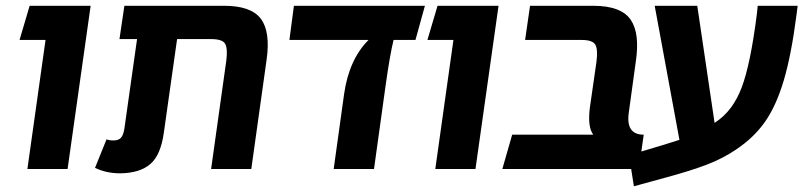

<svg xmlns="http://www.w3.org/2000/svg" viewBox="-20 -587 2792 667"><path d="M75.2 0 138.2 -448.2H47.9L83 -566.9H294.9L214.8 0Z M758.3 -566.9Q852.1 -566.9 886 -522Q919.9 -477.1 906.2 -379.9L853 0H713.4L766.1 -376Q771.5 -418.9 762 -435.1Q752.4 -451.2 713.4 -451.2H595.2L549.3 -127Q538.6 -48.3 502.2 -17.1Q465.8 14.2 397.9 15.1Q349.1 15.1 310.1 -3.9L350.1 -103Q359.4 -99.1 375 -99.1Q391.6 -99.1 400.1 -108.4Q408.7 -117.7 412.1 -140.1L456.1 -451.2H395L412.1 -566.9Z M1456.1 -566.9 1423.3 -448.2H1347.2Q1334.5 -396 1320.3 -294.9L1279.3 0H1139.2L1175.3 -259.8Q1192.4 -380.4 1260.3 -448.2H985.4L1001 -566.9Z M1492.2 0 1555.2 -448.2H1464.8L1500 -566.9H1711.9L1631.8 0Z M2164.1 -193.8Q2154.3 -119.1 2216.3 -119.1L2199.2 0H1725.1L1759.3 -119.1H2041Q2020.5 -146.5 2029.3 -213.9L2052.2 -373Q2057.6 -416 2047.9 -432.1Q2038.1 -448.2 2001 -448.2H1804.2L1821.3 -566.9H2041Q2090.3 -566.9 2122.8 -554.4Q2155.3 -542 2171.4 -517.8Q2187.5 -493.7 2191.7 -457.8Q2195.8 -421.9 2189 -375Z M2612.3 -566.9H2751L2747.1 -536.1Q2729 -395.5 2702.6 -307.1Q2676.3 -218.8 2637.2 -163.3Q2598.1 -107.9 2536.1 -66.9Q2490.7 -36.1 2434.3 -14.6Q2377.9 6.8 2296.4 28.8L2182.1 60.1L2165 -47.9L2279.3 -82L2340.3 -101.1L2254.4 -566.9H2402.3L2462.4 -160.2L2465.3 -162.1Q2525.9 -201.7 2556.6 -283.2Q2587.4 -364.7 2609.4 -539.1Z"/></svg>

Font: FiraGO SemiBold
Style: Italic
Weight: 600
Italic angle: -8°
Designer: bBox Type GmbH
Foundry: bBox Type GmbH
Version: Version 1.001;PS 001.001;hotconv 1.0.88;makeotf.lib2.5.64775